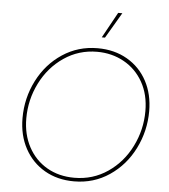

<svg xmlns="http://www.w3.org/2000/svg" viewBox="-60 -954 889 1012"><g transform="rotate(5 385.0 -447.5)"><path d="M70 -304Q70 -410 117 -502.5Q164 -595 247 -650Q330 -705 433 -705Q522 -705 590 -665.5Q658 -626 695 -556.5Q732 -487 732 -398Q732 -293 685.5 -200Q639 -107 556 -51Q473 5 369 5Q281 5 213.5 -34Q146 -73 108 -143Q70 -213 70 -304ZM712 -396Q712 -484 675 -549.5Q638 -615 574 -650.5Q510 -686 432 -686Q335 -686 256.5 -632.5Q178 -579 134 -491Q90 -403 90 -304Q90 -219 125.5 -153Q161 -87 224 -50.5Q287 -14 369 -14Q467 -14 545.5 -67.5Q624 -121 668 -209.5Q712 -298 712 -396ZM466 -764H449L524 -900H546Z"/></g></svg>

Font: Fixel Italic Variable Display Thin
Style: Italic
Weight: 100
Italic angle: -10°
Designer: AlfaBravo + MacPaw
Foundry: Kyrylo Tkachov, Marchela Mozhyna, Serhii Makarenko, Maria Weinstein, Zakhar Kryvoshyya
Version: Version 1.210;Glyphs 3.2 (3217)